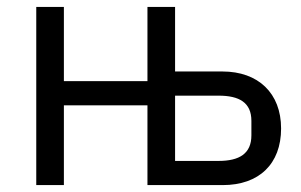

<svg xmlns="http://www.w3.org/2000/svg" viewBox="-20 -536 872 556"><path d="M85 0H165V-231H407V0H625C730 0 794 -61 794 -164C794 -266 728 -329 624 -329H487V-516H407V-301H165V-516H85ZM487 -70V-259H613C673 -259 708 -239 708 -186V-144C708 -91 673 -70 613 -70Z"/></svg>

Font: LVC Sans
Style: Regular
Weight: 400
Designer: Mike Abbink, Paul van der Laan, Pieter van Rosmalen
Foundry: Bold Monday
Version: Version 3.0